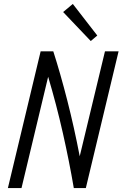

<svg xmlns="http://www.w3.org/2000/svg" viewBox="-20 -953 621 973"><path d="M20 0 186 -693H250Q286 -581 321 -444Q356 -307 384 -161L512 -693H581L415 0H354Q331 -135 298.5 -279Q266 -423 224 -564L89 0ZM440 -745 300 -892 349 -933 473 -773Z"/></svg>

Font: Ubuntu Sans Condensed
Style: Italic
Weight: 400
Width: 3
Italic angle: -13.5°
Designer: Dalton Maag Ltd
Foundry: Dalton Maag Ltd
Version: Version 1.006; ttfautohint (v1.8.4.7-5d5b)